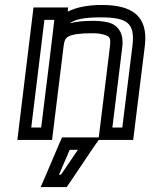

<svg xmlns="http://www.w3.org/2000/svg" viewBox="-20 -539 613 774"><path d="M186 -350 180 -300 146 -25H106L159 -459H199L195 -425L186 -350ZM385 -469C492 -469 525 -447 514 -355L473 -25H433L473 -350C479 -398 462 -435 419 -448C403 -452 381 -455 357 -455C318 -455 286 -452 261 -445C282 -461 320 -469 385 -469ZM342 15H248H230L222 33L158 183L144 215H178H235H249L258 202L359 52L378 25H402H492H517L520 0L564 -355C578 -474 513 -519 391 -519C335 -519 288 -510 253 -492L255 -509H230H140H115L112 -484L53 0L50 25H75H165H190L193 0L236 -350C239 -376 244 -385 256 -392C271 -400 300 -405 351 -405C372 -405 387 -403 400 -399C424 -392 427 -385 423 -350L380 0L378 15H342ZM294 65 226 165H218L261 65H294Z"/></svg>

Font: Gamestation Text Outline
Style: Italic
Weight: 400
Designer: Jonas Hecksher
Foundry: Jonas Hecksher, Playtypeª, e-types AS
Version: Version 1.003